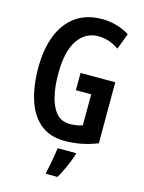

<svg xmlns="http://www.w3.org/2000/svg" viewBox="-137 -804 831 1106"><g transform="rotate(15 278.0 -251.5)"><path d="M291 -392H498V-28Q450 -9 402.5 0.5Q355 10 302 10Q214 10 158 -36.5Q102 -83 75 -166Q48 -249 48 -359Q48 -469 80 -551Q112 -633 175.5 -678.5Q239 -724 332 -724Q377 -724 419 -712Q461 -700 496 -678L460 -582Q401 -623 336 -623Q260 -623 214 -555.5Q168 -488 168 -356Q168 -280 182 -220.5Q196 -161 226 -126.5Q256 -92 306 -92Q330 -92 347 -95Q364 -98 382 -104V-289H291ZM385 71Q373 108 355 148Q337 188 318 221H249V209Q253 191 258.5 164.5Q264 138 268.5 110Q273 82 276 61H385Z"/></g></svg>

Font: Noto Sans Kannada ExtraCondensed SemiBold
Style: Regular
Weight: 600
Width: 2
Designer: Jelle Bosma - Monotype Design Team
Foundry: Monotype Imaging Inc.
Version: Version 2.005; ttfautohint (v1.8.4.7-5d5b)